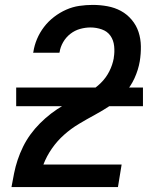

<svg xmlns="http://www.w3.org/2000/svg" viewBox="-20 -763 640 783"><path d="M27 0V-1Q32 -29 37.5 -56.5Q43 -84 52 -111Q61 -138 74 -164.5Q87 -191 104.5 -215Q122 -239 143.5 -260.5Q165 -282 188.5 -300Q212 -318 238 -333Q264 -348 291 -361Q318 -374 343.5 -388.5Q369 -403 390.5 -424Q412 -445 425.5 -471.5Q439 -498 444 -526V-528Q448 -551 445.5 -575Q443 -599 430.5 -617Q418 -635 395.5 -643Q373 -651 349 -651Q328 -651 306.5 -645Q285 -639 267 -625Q249 -611 237.5 -591Q226 -571 223 -550L222 -548H115L116 -551Q120 -578 131 -604Q142 -630 159.5 -653Q177 -676 200.5 -694Q224 -712 250 -723.5Q276 -735 303.5 -739Q331 -743 358 -743Q389 -743 418.5 -737.5Q448 -732 473 -718.5Q498 -705 517 -682.5Q536 -660 545 -632.5Q554 -605 554.5 -574.5Q555 -544 550 -513Q544 -478 528.5 -444Q513 -410 487.5 -382Q462 -354 430.5 -333Q399 -312 366.5 -294.5Q334 -277 301.5 -257.5Q269 -238 241 -213Q213 -188 191.5 -157Q170 -126 157 -92H476L461 0ZM46 -330V-406H563V-330Z"/></svg>

Font: Iosevka Semibold Extended
Style: Italic
Weight: 600
Width: 7
Italic angle: -9°
Monospace: yes
Designer: Belleve Invis
Foundry: Belleve Invis
Version: Version 32.5.0; ttfautohint (v1.8.4)